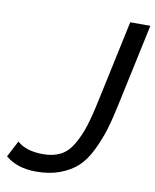

<svg xmlns="http://www.w3.org/2000/svg" viewBox="-121 -772 685 846"><g transform="rotate(10 222.0 -349.0)"><path d="M-39 -33 -1 -106Q39 -70 115 -70Q161 -70 193.5 -87Q226 -104 248.5 -143Q271 -182 285.5 -227.5Q300 -273 316 -349L393 -709H483L406 -349Q391 -277 376 -228Q361 -179 337 -130Q313 -81 282 -52.5Q251 -24 204.5 -6.5Q158 11 98 11Q13 11 -39 -33Z"/></g></svg>

Font: Raleway-v4020 Medium
Style: Italic
Weight: 500
Italic angle: -12°
Designer: Matt McInerney, Pablo Impallari, Rodrigo Fuenzalida
Foundry: Matt McInerney, Pablo Impallari, Rodrigo Fuenzalida
Version: Version 4.020;PS 004.020;hotconv 1.0.88;makeotf.lib2.5.64775